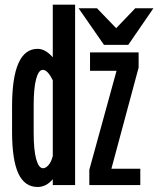

<svg xmlns="http://www.w3.org/2000/svg" viewBox="-20 -776 662 804"><path d="M201 -1V-25.5Q173.5 7 137.5 7Q83 7 56.8 -49.8Q30.5 -106.5 30.5 -225V-330Q30.5 -571.5 137.5 -571.5Q170 -571.5 201 -536V-756.5H294.5V-1ZM159.5 -483.5Q141.5 -483.5 131.2 -445Q121 -406.5 121 -336V-220Q121 -148 131.5 -109.8Q142 -71.5 160.5 -71.5Q171.5 -71.5 183 -84.5Q194.5 -97.5 201 -122.5V-440Q179.5 -483.5 159.5 -483.5ZM357 -479.5V-556.5H560.5V-493L446.5 -69.5H567.5V-1H354V-65L468 -479.5ZM309 -741.5H386L466.5 -658L546.5 -741.5H622.5L517 -588H415.5Z"/></svg>

Font: JuliaMono SemiBold
Style: Regular
Weight: 600
Monospace: yes
Designer: cormullion
Foundry: corm
Version: Version 0.055; ttfautohint (v1.8.4)